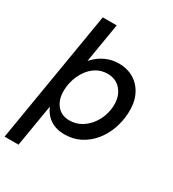

<svg xmlns="http://www.w3.org/2000/svg" viewBox="-221 -817 1023 1134"><g transform="rotate(30 290.5 -250.0)"><path d="M-9 200 141 -700H236L86 200ZM360 -512Q422 -512 467 -483Q512 -454 535 -403Q558 -352 554 -284Q551 -225 531 -171.5Q511 -118 476.5 -77Q442 -36 395 -12Q348 12 290 12Q230 12 189.5 -16.5Q149 -45 130.5 -96Q112 -147 116 -214Q119 -287 140 -343Q161 -399 195.5 -436.5Q230 -474 272.5 -493Q315 -512 360 -512ZM333 -426Q293 -426 261 -407.5Q229 -389 206.5 -358.5Q184 -328 171.5 -290.5Q159 -253 158 -214Q156 -151 187.5 -112.5Q219 -74 273 -74Q314 -74 347.5 -92Q381 -110 405.5 -140Q430 -170 443.5 -207Q457 -244 458 -284Q459 -346 425 -386Q391 -426 333 -426Z"/></g></svg>

Font: Figtree Light Medium
Style: Italic
Weight: 500
Italic angle: -9.5°
Version: Version 2.000